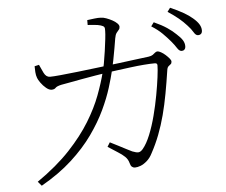

<svg xmlns="http://www.w3.org/2000/svg" viewBox="-55 -834 1111 942"><g transform="rotate(-5 500.0 -362.5)"><path d="M807 -605Q791 -624 769.5 -645.5Q748 -667 716 -687L730 -706Q768 -689 794 -671.5Q820 -654 837 -637Q857 -619 865.5 -605Q874 -591 874 -576Q874 -565 868.5 -559.5Q863 -554 855 -554Q843 -554 833 -570Q823 -586 807 -605ZM894 -675Q876 -695 855 -712.5Q834 -730 802 -751L816 -770Q853 -754 880 -738.5Q907 -723 924 -708Q944 -691 953 -676Q962 -661 962 -646Q962 -635 956.5 -629.5Q951 -624 941 -624Q930 -624 920.5 -640.5Q911 -657 894 -675ZM406 -745Q421 -747 441 -749.5Q461 -752 473 -751Q485 -751 500 -745.5Q515 -740 529 -732.5Q543 -725 552 -716Q561 -707 561 -699Q561 -690 556 -684.5Q551 -679 544.5 -670.5Q538 -662 535 -644Q532 -626 527 -596.5Q522 -567 516 -537Q510 -507 505 -487Q497 -453 482 -404.5Q467 -356 440 -298.5Q413 -241 370 -180.5Q327 -120 264 -62.5Q201 -5 113 45L95 24Q193 -44 257 -112.5Q321 -181 361 -246.5Q401 -312 423.5 -372Q446 -432 459 -483Q464 -500 469 -527.5Q474 -555 478.5 -586.5Q483 -618 486 -644.5Q489 -671 489 -684Q490 -698 486.5 -703.5Q483 -709 470 -713Q457 -717 438 -718.5Q419 -720 406 -721ZM451 -117 464 -138Q482 -129 503.5 -118Q525 -107 543 -97.5Q561 -88 570 -84Q590 -76 600.5 -77Q611 -78 622 -91Q642 -115 659 -157Q676 -199 689 -249Q702 -299 711 -348Q720 -397 725 -436Q730 -475 730 -494Q730 -505 718 -505Q696 -505 664 -502.5Q632 -500 597.5 -495.5Q563 -491 532.5 -487Q502 -483 481 -480Q456 -476 421.5 -470.5Q387 -465 352.5 -458.5Q318 -452 290.5 -447Q263 -442 252 -440Q229 -435 222.5 -427.5Q216 -420 202 -420Q190 -420 175.5 -432Q161 -444 150 -459.5Q139 -475 136 -484Q131 -497 130 -513Q129 -529 129 -542L151 -547Q159 -528 170 -506Q181 -484 200 -484Q216 -484 252.5 -487.5Q289 -491 337.5 -496.5Q386 -502 438.5 -508.5Q491 -515 541 -521Q591 -527 630.5 -532.5Q670 -538 690 -540Q704 -542 711 -547Q718 -552 723.5 -557Q729 -562 736 -562Q742 -562 753 -556Q764 -550 774.5 -540.5Q785 -531 792.5 -522Q800 -513 800 -507Q800 -498 795 -494Q790 -490 784 -485Q778 -480 776 -467Q767 -407 757 -352.5Q747 -298 734 -248.5Q721 -199 703.5 -153.5Q686 -108 663 -66Q652 -44 636 -30Q620 -16 604.5 -10Q589 -4 576 -4Q568 -4 561.5 -9.5Q555 -15 552 -28Q547 -47 533.5 -60Q520 -73 499 -86Q478 -99 451 -117Z"/></g></svg>

Font: Noto Serif JP
Style: Regular
Weight: 200
Designer: Ryoko NISHIZUKA 西塚涼子 (kana & ideographs); Frank Grießhammer (Latin, Greek & Cyrillic); Wenlong ZHANG 张文龙 (bopomofo); San
Foundry: Adobe
Version: Version 2.001;hotconv 1.1.0;makeotfexe 2.6.0